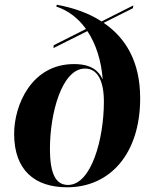

<svg xmlns="http://www.w3.org/2000/svg" viewBox="-20 -785 655 815"><path d="M265 10C446 10 575 -131 575 -368C575 -523 514 -624 420 -688L544 -750L546 -762L411 -694C356 -730 291 -752 221 -765L219 -757C269 -741 312 -708 345 -662L208 -593L207 -581L351 -653C387 -599 410 -528 416 -448C399 -483 370 -513 294 -513C113 -513 40 -338 40 -217C40 -63 127 10 265 10ZM269 0C219 0 192 -42 192 -154C192 -303 242 -494 341 -494C394 -494 421 -442 421 -353C421 -196 368 0 269 0Z"/></svg>

Font: Noto Serif Display
Style: Bold Italic
Weight: 700
Italic angle: -12°
Designer: Monotype Design Team
Foundry: Monotype Imaging Inc.
Version: Version 2.009